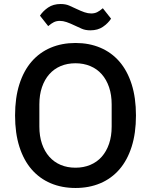

<svg xmlns="http://www.w3.org/2000/svg" viewBox="-20 -924 752 956"><path d="M356 12Q288 12 232.5 -11.5Q177 -35 137.5 -80.5Q98 -126 76.5 -193.5Q55 -261 55 -349Q55 -437 76.5 -504.5Q98 -572 137.5 -617.5Q177 -663 232.5 -686.5Q288 -710 356 -710Q424 -710 479.5 -686.5Q535 -663 574.5 -617.5Q614 -572 635.5 -504.5Q657 -437 657 -349Q657 -261 635.5 -193.5Q614 -126 574.5 -80.5Q535 -35 479.5 -11.5Q424 12 356 12ZM356 -89Q396 -89 429.5 -103Q463 -117 486.5 -143.5Q510 -170 523 -208Q536 -246 536 -294V-404Q536 -452 523 -490Q510 -528 486.5 -554.5Q463 -581 429.5 -595Q396 -609 356 -609Q315 -609 282 -595Q249 -581 225.5 -554.5Q202 -528 189 -490Q176 -452 176 -404V-294Q176 -246 189 -208Q202 -170 225.5 -143.5Q249 -117 282 -103Q315 -89 356 -89ZM430 -773Q405 -773 387 -781Q369 -789 352 -797Q329 -808 311.5 -814Q294 -820 278 -820Q261 -820 248 -813.5Q235 -807 220 -794L179 -846Q194 -869 219.5 -886.5Q245 -904 282 -904Q307 -904 325 -896Q343 -888 360 -880Q383 -869 400.5 -863Q418 -857 434 -857Q451 -857 464 -863.5Q477 -870 492 -883L533 -831Q518 -808 492.5 -790.5Q467 -773 430 -773Z"/></svg>

Font: IBM Plex Sans Thai Medm
Style: Regular
Weight: 500
Designer: Mike Abbink, Paul van der Laan, Pieter van Rosmalen, Ben Mitchell, Mark Frömberg
Foundry: Bold Monday
Version: Version 1.2